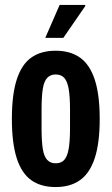

<svg xmlns="http://www.w3.org/2000/svg" viewBox="-20 -744 451 776"><path d="M205 12Q145 12 106 -16Q67 -44 47.5 -105Q28 -166 28 -263Q28 -361 47.5 -422Q67 -483 106 -511Q145 -539 205 -539Q264 -539 303.5 -511Q343 -483 363 -422Q383 -361 383 -263Q383 -166 363 -105Q343 -44 303.5 -16Q264 12 205 12ZM205 -84Q227 -84 239.5 -97.5Q252 -111 257.5 -142Q263 -173 263 -226V-301Q263 -354 257.5 -385Q252 -416 239.5 -429.5Q227 -443 205 -443Q184 -443 171 -429.5Q158 -416 153 -385Q148 -354 148 -301V-226Q148 -173 153 -142Q158 -111 171 -97.5Q184 -84 205 -84ZM163 -591 221 -724H324L325 -720L236 -591Z"/></svg>

Font: Archivo ExtraCondensed
Style: Bold
Weight: 700
Width: 2
Designer: Hector Gatti
Foundry: Omnibus-Type
Version: Version 2.001